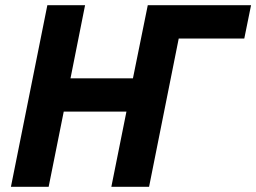

<svg xmlns="http://www.w3.org/2000/svg" viewBox="-20 -718 985 738"><path d="M22 0 162 -698H307L251 -417H491L548 -698H945L919 -570H667L553 0H408L466 -289H225L167 0Z"/></svg>

Font: IBM Plex Sans
Style: Italic
Weight: 400
Italic angle: -11.31°
Designer: Mike Abbink, Paul van der Laan, Pieter van Rosmalen
Foundry: Bold Monday
Version: Version 3.201